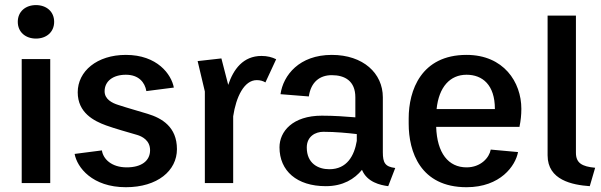

<svg xmlns="http://www.w3.org/2000/svg" viewBox="-20 -738 2423 774"><path d="M67.5 0H182.5V-500H67.5ZM125 -717.5C83.3 -717.5 51.7 -691.7 51.7 -650C51.7 -608.3 83.3 -582.5 125 -582.5C166.7 -582.5 198.3 -608.3 198.3 -650C198.3 -691.7 166.7 -717.5 125 -717.5Z M280.8 -117.5C290.8 -63.3 351.7 16.7 487.5 16.7C615 16.7 693.3 -50 693.3 -136.7C693.3 -226.7 632.5 -261.7 575 -279.2C545.8 -288.3 491.7 -303.3 456.7 -315C432.5 -322.5 401.7 -337.5 401.7 -370C401.7 -410.8 435.8 -436.7 487.5 -436.7C539.2 -436.7 564.2 -405.8 570 -370.8L680.8 -385C670.8 -438.3 614.2 -516.7 487.5 -516.7C370.8 -516.7 293.3 -450.8 293.3 -365.8C293.3 -283.3 359.2 -250 407.5 -232.5C444.2 -219.2 495.8 -205 532.5 -194.2C552.5 -188.3 585 -172.5 585 -132.5C585 -90 550.8 -63.3 490.8 -63.3C430 -63.3 395.8 -96.7 390.8 -131.7Z M776.7 -491.7 805.8 -369.2V0H920V-269.2C931.7 -347.5 964.2 -415 1015 -415C1029.2 -415 1040 -411.7 1050 -405.8L1093.3 -499.2C1076.7 -507.5 1057.5 -512.5 1034.2 -512.5C960 -512.5 920.8 -458.3 900 -395.8L872.5 -502.5Z M1106.7 -144.2C1106.7 -49.2 1176.7 12.5 1293.3 12.5C1363.3 12.5 1409.2 -16.7 1439.2 -53.3C1460 -3.3 1513.3 8.3 1545 12.5L1573.3 -60.8C1532.5 -65.8 1523.3 -81.7 1523.3 -124.2V-345.8C1523.3 -442.5 1444.2 -516.7 1317.5 -516.7C1186.7 -516.7 1121.7 -435 1110.8 -358.3L1225 -349.2C1233.3 -407.5 1269.2 -435 1317.5 -435C1370 -435 1412.5 -411.7 1412.5 -345.8V-265C1374.2 -268.3 1325.8 -271.7 1277.5 -271.7C1159.2 -271.7 1106.7 -207.5 1106.7 -144.2ZM1418.3 -197.5V-170C1408.3 -110.8 1379.2 -55.8 1307.5 -55.8C1262.5 -55.8 1216.7 -79.2 1216.7 -143.3C1216.7 -188.3 1251.7 -206.7 1283.3 -206.7C1332.5 -206.7 1382.5 -201.7 1418.3 -197.5Z M1627.5 -239.2C1627.5 -126.7 1674.2 16.7 1860.8 16.7C1997.5 16.7 2058.3 -70 2068.3 -125L1958.3 -135C1952.5 -102.5 1918.3 -63.3 1860.8 -63.3C1787.5 -63.3 1741.7 -120.8 1738.3 -226.7H2074.2H2075L2074.2 -227.5C2079.2 -250.8 2081.7 -275 2081.7 -299.2C2081.7 -407.5 2010 -516.7 1860.8 -516.7C1677.5 -516.7 1627.5 -373.3 1627.5 -260.8ZM1740 -298.3C1749.2 -387.5 1794.2 -436.7 1860.8 -436.7C1925 -436.7 1975 -395.8 1975 -299.2V-298.3Z M2187.5 -111.7C2187.5 -11.7 2287.5 7.5 2357.5 12.5L2379.2 -61.7C2325.8 -66.7 2301.7 -80.8 2301.7 -122.5V-675H2187.5Z"/></svg>

Font: Boon SemiBold
Style: Regular
Weight: 600
Designer: Sungsit Sawaiwan
Foundry: FontUni
Version: Version 2.0